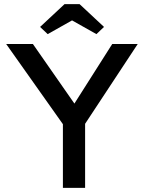

<svg xmlns="http://www.w3.org/2000/svg" viewBox="-20 -914 700 934"><path d="M379 -289 394 -357V0H286V-349L293 -300L10 -700H140L356 -390L331 -393L526 -700H650ZM345 -823 212 -748 175 -783 294 -894H367L486 -783L449 -748L316 -823Z"/></svg>

Font: Lexend
Style: Regular
Weight: 400
Designer: Thomas Jockin
Foundry: Lexend
Version: Version 1.000